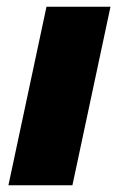

<svg xmlns="http://www.w3.org/2000/svg" viewBox="-20 -550 360 570"><path d="M5 0 118 -530H308L195 0Z"/></svg>

Font: Be Vietnam Pro Black
Style: Italic
Weight: 900
Italic angle: -12°
Designer: Lam Bao, Tony Le, Vietanh Nguyen
Foundry: Yellow Type Foundry
Version: Version 1.002; ttfautohint (v1.8.3)